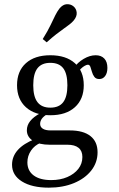

<svg xmlns="http://www.w3.org/2000/svg" viewBox="-20 -685 555 898"><path d="M208.1 192.7Q129 192.7 82.7 163.7Q36.3 134.7 36.3 85.5Q36.3 46.8 63.3 16.5Q90.3 -13.7 143.5 -34.7L170.2 -16.9Q141.9 -5.6 125 19.4Q108.1 44.4 108.1 74.2Q108.1 113.7 137.5 135.5Q166.9 157.3 219.4 157.3Q262.1 157.3 294.8 143.1Q327.4 129 346.4 104.8Q365.3 80.6 365.3 49.2Q365.3 21 347.6 6.5Q329.8 -8.1 295.2 -8.1H212.1Q163.7 -8.1 134.7 -26.2Q105.6 -44.4 105.6 -75.8Q105.6 -99.2 121.4 -119Q137.1 -138.7 168.5 -155.6L200.8 -150.8Q183.9 -141.1 175.8 -129.8Q167.7 -118.5 167.7 -105.6Q167.7 -91.1 180.2 -83.1Q192.7 -75 216.9 -75H306.5Q369.4 -75 402.8 -48.8Q436.3 -22.6 436.3 27.4Q436.3 75 406.9 112.5Q377.4 150 325.8 171.4Q274.2 192.7 208.1 192.7ZM215.3 -146Q142.7 -146 101.2 -183.5Q59.7 -221 59.7 -286.3Q59.7 -352.4 101.2 -389.5Q142.7 -426.6 215.3 -426.6Q288.7 -426.6 330.2 -389.5Q371.8 -352.4 371.8 -286.3Q371.8 -221 330.2 -183.5Q288.7 -146 215.3 -146ZM215.3 -181.5Q256.5 -181.5 275.8 -207.3Q295.2 -233.1 295.2 -286.3Q295.2 -340.3 275.8 -365.7Q256.5 -391.1 215.3 -391.1Q175 -391.1 155.2 -365.7Q135.5 -340.3 135.5 -286.3Q135.5 -233.1 155.2 -207.3Q175 -181.5 215.3 -181.5ZM444.4 -315.3Q429 -315.3 421.4 -325.4Q413.7 -335.5 410.1 -348.8Q406.5 -362.1 402.8 -372.2Q399.2 -382.3 391.1 -382.3Q385.5 -382.3 376.6 -377.4Q367.7 -372.6 358.5 -363.7Q349.2 -354.8 341.1 -343.5L325.8 -367.7Q342.7 -392.7 371.4 -409.7Q400 -426.6 427.4 -426.6Q453.2 -426.6 467.7 -411.3Q482.3 -396 482.3 -367.7Q482.3 -343.5 471.8 -329.4Q461.3 -315.3 444.4 -315.3ZM198.4 -487.1 179.8 -502.4Q204 -541.1 216.5 -567.7Q229 -594.4 238.3 -612.9Q247.6 -631.5 258.1 -645.2Q274.2 -664.5 292.3 -665.3Q310.5 -666.1 323.4 -655.6Q337.1 -644.4 338.7 -626.2Q340.3 -608.1 325 -589.5Q316.1 -579 304.4 -570.2Q292.7 -561.3 277.4 -550.4Q262.1 -539.5 242.7 -524.6Q223.4 -509.7 198.4 -487.1Z"/></svg>

Font: Playfair 9pt Light
Style: Regular
Weight: 300
Designer: Claus Eggers Sørensen
Foundry: Claus Eggers Sørensen
Version: Version 2.001;gftools[0.9.30]